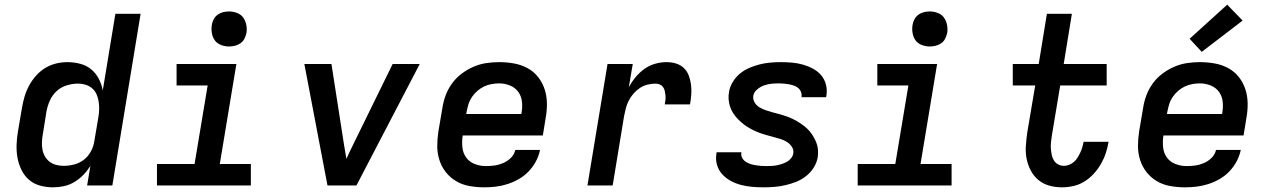

<svg xmlns="http://www.w3.org/2000/svg" viewBox="-20 -794 5440 822"><path d="M207 8Q178 8 151 0.5Q124 -7 104 -24.5Q84 -42 72 -66.5Q60 -91 55 -118Q50 -145 51 -174Q52 -203 57 -232L74 -332Q78 -356 85 -380Q92 -404 104 -426.5Q116 -449 133.5 -469Q151 -489 173 -502.5Q195 -516 219.5 -522Q244 -528 268 -528Q296 -528 323 -521Q350 -514 370 -497.5Q390 -481 402.5 -457.5Q415 -434 420 -407L474 -735H582L461 0H353L367 -84Q354 -63 336.5 -45Q319 -27 298 -14.5Q277 -2 253.5 3Q230 8 207 8ZM253 -84Q275 -84 298 -90Q321 -96 339.5 -110.5Q358 -125 369.5 -146.5Q381 -168 384 -191L401 -291Q404 -308 404.5 -325Q405 -342 402.5 -358.5Q400 -375 393.5 -390Q387 -405 375 -415.5Q363 -426 347 -431Q331 -436 313 -436Q290 -436 265.5 -428.5Q241 -421 222.5 -404Q204 -387 193.5 -363.5Q183 -340 179 -317L163 -217Q160 -201 159.5 -184.5Q159 -168 162 -152.5Q165 -137 173 -123.5Q181 -110 193 -101Q205 -92 220.5 -88Q236 -84 253 -84Z M1054 0H652V-92H813L869 -428H736V-520H992L921 -92H1054ZM960 -595Q943 -595 926 -601.5Q909 -608 899.5 -621.5Q890 -635 887 -652.5Q884 -670 887 -688Q889 -701 895.5 -712.5Q902 -724 912.5 -731.5Q923 -739 935.5 -742Q948 -745 961 -745Q978 -745 995 -738.5Q1012 -732 1021.5 -718.5Q1031 -705 1034.5 -687.5Q1038 -670 1035 -652Q1032 -639 1026 -627.5Q1020 -616 1009 -608.5Q998 -601 985.5 -598Q973 -595 960 -595Z M1506 0H1382L1283 -520H1399L1453 -173Q1456 -159 1458 -144Q1460 -129 1463 -114Q1470 -129 1477 -144Q1484 -159 1491 -173L1661 -520H1777Z M2053 8Q2021 8 1990 2.5Q1959 -3 1933.5 -18Q1908 -33 1889.5 -56Q1871 -79 1861.5 -108Q1852 -137 1852 -168.5Q1852 -200 1857 -232L1874 -332Q1878 -359 1888 -386Q1898 -413 1915.5 -437Q1933 -461 1957 -479Q1981 -497 2008 -508.5Q2035 -520 2062.5 -524Q2090 -528 2117 -528Q2149 -528 2180 -522.5Q2211 -517 2238 -502.5Q2265 -488 2283.5 -464.5Q2302 -441 2311.5 -412.5Q2321 -384 2321.5 -352Q2322 -320 2316 -288L2304 -214H1961Q1957 -189 1959.5 -164Q1962 -139 1975.5 -120Q1989 -101 2012 -92Q2035 -83 2060 -83Q2079 -83 2097.5 -85.5Q2116 -88 2134.5 -96Q2153 -104 2167.5 -118.5Q2182 -133 2186 -152H2292Q2287 -127 2274.5 -103.5Q2262 -80 2243.5 -60.5Q2225 -41 2201.5 -27.5Q2178 -14 2153 -6Q2128 2 2103 5Q2078 8 2053 8ZM1976 -306H2212Q2217 -331 2215 -355.5Q2213 -380 2200 -399Q2187 -418 2164.5 -427.5Q2142 -437 2117 -437Q2101 -437 2084.5 -434Q2068 -431 2053 -424Q2038 -417 2024.5 -405.5Q2011 -394 2001 -379.5Q1991 -365 1986 -349Q1981 -333 1978 -317Z M2495 0 2581 -520H2689L2672 -420Q2684 -443 2701 -463.5Q2718 -484 2739 -499Q2760 -514 2784.5 -521Q2809 -528 2834 -528Q2855 -528 2874.5 -522Q2894 -516 2908 -502.5Q2922 -489 2929 -470Q2936 -451 2938.5 -431Q2941 -411 2939.5 -389.5Q2938 -368 2934 -347H2826Q2828 -357 2829 -367Q2830 -377 2829 -386.5Q2828 -396 2826 -405Q2824 -414 2818.5 -421.5Q2813 -429 2804.5 -432.5Q2796 -436 2786 -436Q2769 -436 2751.5 -431.5Q2734 -427 2719 -417Q2704 -407 2692 -393Q2680 -379 2672 -363.5Q2664 -348 2659.5 -331Q2655 -314 2652 -298L2603 0Z M3251 8Q3226 8 3201.5 6Q3177 4 3153.5 -2Q3130 -8 3109.5 -19Q3089 -30 3073 -47Q3057 -64 3050 -87Q3043 -110 3047 -135L3048 -142H3154V-140Q3152 -128 3157.5 -118Q3163 -108 3172 -102Q3181 -96 3191 -92.5Q3201 -89 3212.5 -87Q3224 -85 3235.5 -84Q3247 -83 3258 -83Q3270 -83 3281.5 -83.5Q3293 -84 3304 -86Q3315 -88 3326 -91.5Q3337 -95 3347.5 -100.5Q3358 -106 3366 -115.5Q3374 -125 3376 -136Q3379 -152 3370.5 -165Q3362 -178 3349.5 -186Q3337 -194 3322.5 -198.5Q3308 -203 3293.5 -207Q3279 -211 3264 -215Q3249 -219 3235 -224Q3221 -229 3207.5 -235.5Q3194 -242 3181 -250Q3168 -258 3157 -267.5Q3146 -277 3136 -287.5Q3126 -298 3118 -311Q3110 -324 3105.5 -338Q3101 -352 3099.5 -367.5Q3098 -383 3101 -399Q3104 -421 3116.5 -442Q3129 -463 3147.5 -478.5Q3166 -494 3188.5 -503.5Q3211 -513 3233 -518.5Q3255 -524 3277.5 -526Q3300 -528 3322 -528Q3346 -528 3370 -526Q3394 -524 3417 -517.5Q3440 -511 3460.5 -500Q3481 -489 3495.5 -472Q3510 -455 3516 -432Q3522 -409 3518 -385L3517 -378H3411L3412 -380Q3413 -391 3409 -401Q3405 -411 3397 -417.5Q3389 -424 3379 -427.5Q3369 -431 3358.5 -433Q3348 -435 3337 -436Q3326 -437 3315 -437Q3299 -437 3283 -435.5Q3267 -434 3251.5 -428.5Q3236 -423 3222 -411.5Q3208 -400 3205 -384Q3203 -368 3211 -355Q3219 -342 3231.5 -334.5Q3244 -327 3258.5 -322Q3273 -317 3288 -313Q3303 -309 3318 -305Q3333 -301 3347 -296Q3361 -291 3374.5 -284.5Q3388 -278 3400.5 -270Q3413 -262 3424.5 -253Q3436 -244 3445.5 -233Q3455 -222 3462.5 -209Q3470 -196 3475.5 -182Q3481 -168 3482 -152.5Q3483 -137 3481 -121Q3477 -98 3464 -77Q3451 -56 3431.5 -40.5Q3412 -25 3389.5 -16Q3367 -7 3343.5 -1.5Q3320 4 3297 6Q3274 8 3251 8Z M4054 0H3652V-92H3813L3869 -428H3736V-520H3992L3921 -92H4054ZM3960 -595Q3943 -595 3926 -601.5Q3909 -608 3899.5 -621.5Q3890 -635 3887 -652.5Q3884 -670 3887 -688Q3889 -701 3895.5 -712.5Q3902 -724 3912.5 -731.5Q3923 -739 3935.5 -742Q3948 -745 3961 -745Q3978 -745 3995 -738.5Q4012 -732 4021.5 -718.5Q4031 -705 4034.5 -687.5Q4038 -670 4035 -652Q4032 -639 4026 -627.5Q4020 -616 4009 -608.5Q3998 -601 3985.5 -598Q3973 -595 3960 -595Z M4526 8Q4498 8 4471.5 0.5Q4445 -7 4425 -24Q4405 -41 4392.5 -65Q4380 -89 4375 -115.5Q4370 -142 4372 -170.5Q4374 -199 4378 -227L4412 -428H4316V-520H4427L4462 -735H4569L4534 -520H4718V-428H4519L4483 -212Q4481 -199 4479.5 -185Q4478 -171 4479 -158Q4480 -145 4482.5 -132Q4485 -119 4491.5 -108Q4498 -97 4509.5 -90.5Q4521 -84 4535 -84Q4546 -84 4557.5 -88.5Q4569 -93 4578 -101Q4587 -109 4593.5 -119.5Q4600 -130 4605 -141Q4610 -152 4613.5 -163.5Q4617 -175 4619 -186V-187H4726V-186Q4722 -162 4714 -138Q4706 -114 4693 -91.5Q4680 -69 4662 -49.5Q4644 -30 4622 -16.5Q4600 -3 4575 2.5Q4550 8 4526 8Z M5053 8Q5021 8 4990 2.5Q4959 -3 4933.5 -18Q4908 -33 4889.5 -56Q4871 -79 4861.5 -108Q4852 -137 4852 -168.5Q4852 -200 4857 -232L4874 -332Q4878 -359 4888 -386Q4898 -413 4915.5 -437Q4933 -461 4957 -479Q4981 -497 5008 -508.5Q5035 -520 5062.5 -524Q5090 -528 5117 -528Q5149 -528 5180 -522.5Q5211 -517 5238 -502.5Q5265 -488 5283.5 -464.5Q5302 -441 5311.5 -412.5Q5321 -384 5321.5 -352Q5322 -320 5316 -288L5304 -214H4961Q4957 -189 4959.5 -164Q4962 -139 4975.5 -120Q4989 -101 5012 -92Q5035 -83 5060 -83Q5079 -83 5097.5 -85.5Q5116 -88 5134.5 -96Q5153 -104 5167.5 -118.5Q5182 -133 5186 -152H5292Q5287 -127 5274.5 -103.5Q5262 -80 5243.5 -60.5Q5225 -41 5201.5 -27.5Q5178 -14 5153 -6Q5128 2 5103 5Q5078 8 5053 8ZM4976 -306H5212Q5217 -331 5215 -355.5Q5213 -380 5200 -399Q5187 -418 5164.5 -427.5Q5142 -437 5117 -437Q5101 -437 5084.5 -434Q5068 -431 5053 -424Q5038 -417 5024.5 -405.5Q5011 -394 5001 -379.5Q4991 -365 4986 -349Q4981 -333 4978 -317ZM5125 -572 5073 -628 5234 -774 5300 -706Z"/></svg>

Font: Iosevka SmBd Ex Obl
Style: Regular
Weight: 600
Width: 7
Italic angle: -9°
Monospace: yes
Designer: Belleve Invis
Foundry: Belleve Invis
Version: Version 32.5.0; ttfautohint (v1.8.4)